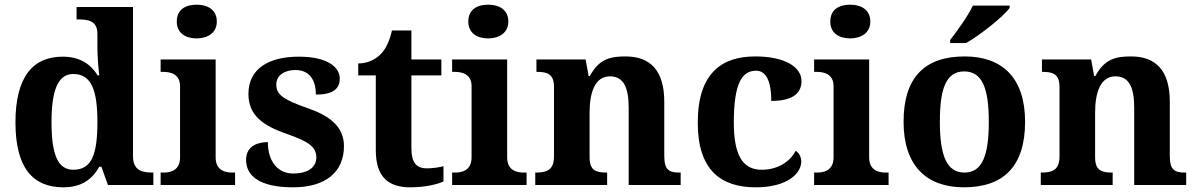

<svg xmlns="http://www.w3.org/2000/svg" viewBox="-20 -790 5112 820"><path d="M250 10C328 10 374 -24 404 -78H413L441 0H635V-53H631C587 -53 548 -62 548 -123V-760H307V-707H315C359 -707 396 -700 396 -645V-590C396 -558 399 -505 404 -468H397C369 -514 323 -548 248 -548C119 -548 46 -460 46 -267C46 -75 119 10 250 10ZM293 -65C226 -65 200 -132 200 -268C200 -401 226 -474 293 -474C372 -474 396 -401 396 -269C396 -131 372 -65 293 -65Z M820 -626C866 -626 906 -649 906 -698C906 -749 866 -770 820 -770C772 -770 735 -749 735 -698C735 -649 772 -626 820 -626ZM666 0H984V-53H972C943 -53 901 -61 901 -118V-536H666V-483H678C706 -483 749 -475 749 -422V-118C749 -61 707 -53 678 -53H666Z M1232 10C1370 10 1449 -55 1449 -166C1449 -250 1386 -296 1297 -327C1188 -365 1160 -386 1160 -429C1160 -470 1198 -491 1241 -491C1299 -491 1329 -452 1329 -386C1402 -386 1431 -410 1431 -455C1431 -501 1382 -548 1256 -548C1127 -548 1041 -496 1041 -389C1041 -299 1100 -254 1208 -217C1302 -184 1331 -161 1331 -117C1331 -80 1301 -49 1232 -49C1167 -49 1124 -100 1124 -183C1089 -183 1031 -172 1031 -107C1031 -40 1087 10 1232 10Z M1732 10C1802 10 1853 -5 1874 -15V-80C1853 -75 1829 -71 1803 -71C1756 -71 1737 -98 1737 -158V-468H1865V-536H1737V-660H1654C1644 -615 1628 -582 1608 -561C1588 -539 1553 -519 1510 -519V-468H1585V-148C1585 -31 1642 10 1732 10Z M2065 -626C2111 -626 2151 -649 2151 -698C2151 -749 2111 -770 2065 -770C2017 -770 1980 -749 1980 -698C1980 -649 2017 -626 2065 -626ZM1911 0H2229V-53H2217C2188 -53 2146 -61 2146 -118V-536H1911V-483H1923C1951 -483 1994 -475 1994 -422V-118C1994 -61 1952 -53 1923 -53H1911Z M2266 0H2573V-53H2570C2526 -53 2498 -62 2498 -118V-309C2498 -391 2519 -464 2585 -464C2644 -464 2665 -415 2665 -329V0H2887V-53H2884C2839 -53 2817 -62 2817 -124V-356C2817 -491 2755 -549 2652 -549C2589 -549 2539 -540 2499 -465H2494L2481 -536H2271V-483H2274C2318 -483 2346 -474 2346 -418V-122C2346 -62 2313 -53 2268 -53H2266Z M3208 10C3343 10 3402 -50 3402 -100C3402 -118 3394 -136 3378 -146C3355 -100 3302 -65 3233 -65C3149 -65 3114 -132 3114 -267C3114 -438 3151 -488 3209 -488C3259 -488 3274 -428 3274 -359C3378 -359 3403 -401 3403 -444C3403 -503 3334 -549 3205 -549C3067 -549 2960 -482 2960 -266C2960 -61 3061 10 3208 10Z M3611 -626C3657 -626 3697 -649 3697 -698C3697 -749 3657 -770 3611 -770C3563 -770 3526 -749 3526 -698C3526 -649 3563 -626 3611 -626ZM3457 0H3775V-53H3763C3734 -53 3692 -61 3692 -118V-536H3457V-483H3469C3497 -483 3540 -475 3540 -422V-118C3540 -61 3498 -53 3469 -53H3457Z M4038 -619V-606H4106C4169 -642 4267 -721 4292 -756V-766H4135C4114 -721 4067 -657 4038 -619ZM4097 10C4268 10 4358 -82 4358 -270C4358 -458 4260 -549 4100 -549C3928 -549 3839 -458 3839 -270C3839 -82 3937 10 4097 10ZM4099 -53C4022 -53 3994 -128 3994 -270C3994 -413 4021 -485 4098 -485C4175 -485 4203 -413 4203 -270C4203 -128 4176 -53 4099 -53Z M4425 0H4732V-53H4729C4685 -53 4657 -62 4657 -118V-309C4657 -391 4678 -464 4744 -464C4803 -464 4824 -415 4824 -329V0H5046V-53H5043C4998 -53 4976 -62 4976 -124V-356C4976 -491 4914 -549 4811 -549C4748 -549 4698 -540 4658 -465H4653L4640 -536H4430V-483H4433C4477 -483 4505 -474 4505 -418V-122C4505 -62 4472 -53 4427 -53H4425Z"/></svg>

Font: Noto Nastaliq Urdu
Style: Bold
Weight: 700
Designer: Monotype Design Team (Patrick Giasson: type design, Kamal Mansour: OpenType code, Glenda Bellarosa). Updated by Simon Co
Foundry: Monotype Imaging Inc., Simon Cozens
Version: Version 3.009